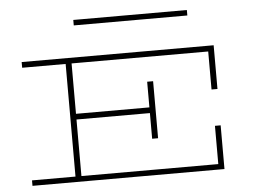

<svg xmlns="http://www.w3.org/2000/svg" viewBox="-49 -741 1094 805"><g transform="rotate(-5 497.5 -338.0)"><path d="M287 -677H765V-654H287ZM598 -152H573V-260H264V-22H840V-183H864V1H56V-22H239V-496H56V-520H864V-336H839V-496H264V-284H573V-392H598Z"/></g></svg>

Font: BhuTuka Expanded One
Style: Regular
Weight: 400
Designer: Erin McLaughlin
Version: Version 1.000; ttfautohint (v1.8.3)